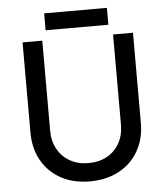

<svg xmlns="http://www.w3.org/2000/svg" viewBox="-57 -885 821 951"><g transform="rotate(-5 353.0 -409.5)"><path d="M351 15Q270 15 208.5 -18.5Q147 -52 113 -112.5Q79 -173 79 -252V-700H177V-252Q177 -200 199.5 -160Q222 -120 261.5 -98Q301 -76 353 -76Q405 -76 445 -98Q485 -120 507 -160Q529 -200 529 -252V-700H628V-252Q628 -173 593.5 -112.5Q559 -52 496.5 -18.5Q434 15 351 15ZM198 -750V-834H510V-750Z"/></g></svg>

Font: Figtree Light Medium
Style: Regular
Weight: 500
Version: Version 2.001;gftools[0.9.30]